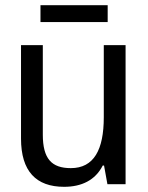

<svg xmlns="http://www.w3.org/2000/svg" viewBox="-20 -710 570 740"><path d="M136 -625H395V-690H136ZM227 10C294 10 347 -15 376 -72H381L394 0H464V-536H380V-258C380 -133 342 -62 253 -62C179 -62 145 -98 145 -191V-536H61V-176C61 -50 119 10 227 10Z"/></svg>

Font: Noto Sans Mono Condensed
Style: Regular
Weight: 400
Width: 3
Designer: Monotype Design Team
Foundry: Monotype Imaging Inc.
Version: Version 2.014